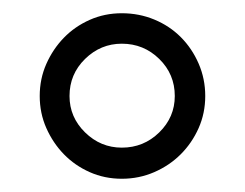

<svg xmlns="http://www.w3.org/2000/svg" viewBox="-20 -731 370 290"><path d="M290 -586Q290 -560 280 -537.5Q270 -515 253 -498Q236 -481 213 -471Q190 -461 164 -461Q138 -461 115.5 -471Q93 -481 76.5 -498Q60 -515 50 -537.5Q40 -560 40 -586Q40 -612 50 -634.5Q60 -657 76.5 -674Q93 -691 115.5 -701Q138 -711 164 -711Q190 -711 213 -701.5Q236 -692 253 -675Q270 -658 280 -635Q290 -612 290 -586ZM244 -586Q244 -619 220.5 -642Q197 -665 164 -665Q132 -665 108.5 -642Q85 -619 85 -586Q85 -554 108.5 -531Q132 -508 164 -508Q197 -508 220.5 -531Q244 -554 244 -586Z"/></svg>

Font: Marvel
Style: Regular
Weight: 400
Designer: Carolina Trebol
Foundry: Carolina Trebol
Version: Version 1.001